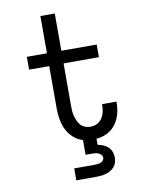

<svg xmlns="http://www.w3.org/2000/svg" viewBox="-102 -803 803 1091"><g transform="rotate(-10 300.0 -257.5)"><path d="M248 220V151H363Q372 151 381.5 150Q391 149 399.5 146Q408 143 414.5 136Q421 129 421 120Q421 111 415 103.5Q409 96 400 92Q391 88 382 87Q373 86 363 86H325V1Q294 -8 270 -30Q246 -52 232.5 -80.5Q219 -109 214 -140.5Q209 -172 209 -203V-446H93V-520H209V-735H292V-520H496V-447H292V-203Q292 -188 293 -172.5Q294 -157 298 -142.5Q302 -128 308.5 -113.5Q315 -99 325 -88Q335 -77 350 -71.5Q365 -66 380 -66Q400 -66 418 -74.5Q436 -83 447 -99.5Q458 -116 462.5 -135.5Q467 -155 467 -175V-181H550V-171Q550 -139 541 -107.5Q532 -76 512.5 -50Q493 -24 463.5 -9.5Q434 5 402 7V42Q418 45 434 51.5Q450 58 462 69.5Q474 81 480 97Q486 113 486 130Q486 144 482 158Q478 172 468.5 183Q459 194 446.5 201.5Q434 209 420 213Q406 217 392 218.5Q378 220 363 220Z"/></g></svg>

Font: Nova Nerd Font
Style: Regular
Weight: 400
Designer: Belleve Invis
Foundry: Belleve Invis
Version: Version 24.1.4; ttfautohint (v1.8.4);Nerd Fonts 3.1.1